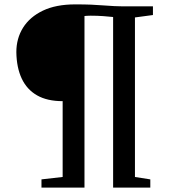

<svg xmlns="http://www.w3.org/2000/svg" viewBox="-20 -855 785 875"><path d="M265.5 -48.5V-394Q195 -394 148.8 -420.5Q102.5 -447 79 -497Q55.5 -547 54.5 -617.5Q54.5 -680 85.2 -729Q116 -778 175.5 -806.5Q235 -835 322.5 -835Q365.5 -835 395 -833.8Q424.5 -832.5 449 -830.5Q473.5 -828.5 500.5 -827.2Q527.5 -826 564 -826H677V-786.5L595 -775.5V-48.5L665 -37.5V0H495.5V-777.5Q478 -779.5 451 -781.5Q424 -783.5 393 -783.5Q384.5 -783.5 376.5 -783Q368.5 -782.5 365 -782V0H169V-37.5Z"/></svg>

Font: Merriweather 72pt SemiBold
Style: Regular
Weight: 600
Version: Version 2.100